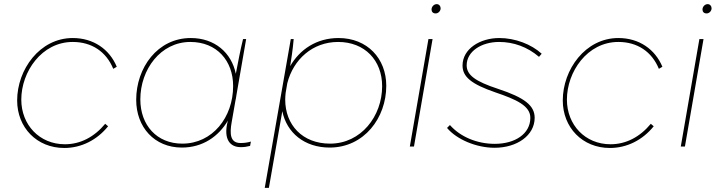

<svg xmlns="http://www.w3.org/2000/svg" viewBox="-20 -709 3474 929"><path d="M291 7C373 7 449 -31 503 -98L489 -110C436 -46 369 -11 294 -11C171 -11 83 -105 83 -227C83 -361 181 -506 332 -506C424 -506 494 -459 528 -376L545 -386C510 -470 433 -525 332 -525C172 -525 63 -372 63 -223C63 -92 158 7 291 7Z M1145 3C1162 3 1174 1 1190 -3L1194 -24C1176 -19 1163 -17 1144 -17C1093 -17 1091 -62 1101 -118L1119 -221C1121 -230 1123 -240 1124 -249L1171 -520H1156C1142 -464 1132 -408 1121 -352C1100 -454 1019 -525 903 -525C742 -525 639 -381 639 -226C639 -94 727 5 860 5C961 5 1038 -49 1083 -126L1081 -119C1061 -36 1092 3 1145 3ZM901 -506C1029 -506 1108 -415 1108 -293C1108 -141 1008 -14 862 -14C739 -14 659 -103 659 -228C659 -373 757 -506 901 -506Z M1261 200H1281L1346 -171C1367 -67 1453 5 1575 5C1742 5 1849 -139 1849 -294C1849 -426 1757 -525 1618 -525C1511 -525 1430 -469 1384 -389C1389 -420 1397 -471 1401 -520H1387ZM1577 -14C1443 -14 1360 -105 1360 -227C1360 -238 1361 -248 1362 -259L1370 -306C1399 -421 1492 -506 1616 -506C1745 -506 1829 -417 1829 -292C1829 -147 1727 -14 1577 -14Z M1963 0H1983L2073 -520H2053ZM2088 -644C2100 -644 2112 -655 2112 -669C2112 -679 2105 -689 2093 -689C2079 -689 2068 -676 2068 -663C2068 -652 2075 -644 2088 -644Z M2373 6C2482 6 2567 -54 2567 -139C2567 -199 2517 -237 2390 -279C2280 -315 2238 -346 2238 -393C2238 -460 2309 -506 2395 -506C2465 -506 2532 -482 2588 -434L2601 -449C2551 -495 2472 -525 2396 -525C2303 -525 2218 -473 2218 -392C2218 -337 2261 -302 2377 -262C2477 -228 2548 -197 2546 -137C2545 -62 2473 -13 2374 -13C2288 -13 2207 -47 2157 -104L2143 -90C2190 -34 2285 6 2373 6Z M2931 7C3013 7 3089 -31 3143 -98L3129 -110C3076 -46 3009 -11 2934 -11C2811 -11 2723 -105 2723 -227C2723 -361 2821 -506 2972 -506C3064 -506 3134 -459 3168 -376L3185 -386C3150 -470 3073 -525 2972 -525C2812 -525 2703 -372 2703 -223C2703 -92 2798 7 2931 7Z M3274 0H3294L3384 -520H3364ZM3399 -644C3411 -644 3423 -655 3423 -669C3423 -679 3416 -689 3404 -689C3390 -689 3379 -676 3379 -663C3379 -652 3386 -644 3399 -644Z"/></svg>

Font: Fixel Display Thin
Style: Italic
Weight: 100
Italic angle: -10°
Designer: AlfaBravo + MacPaw
Foundry: Kyrylo Tkachov, Marchela Mozhyna, Serhii Makarenko, Maria Weinstein, Zakhar Kryvoshyya
Version: Version 1.210;Glyphs 3.2 (3217)